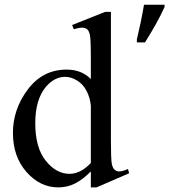

<svg xmlns="http://www.w3.org/2000/svg" viewBox="-20 -780 718 815"><path d="M365.6 -52.3Q330.3 -16.9 297.7 -0.8Q265.1 15.4 227.2 15.4Q150.3 15.4 92.6 -49.7Q34.9 -114.9 34.9 -215.9Q34.9 -316.4 98.2 -400.5Q161.5 -484.6 263.1 -484.6Q325.6 -484.6 365.6 -444.6V-532.8Q365.6 -613.8 361.5 -632.1Q357.4 -650.3 349.2 -656.4Q341 -662.6 328.2 -662.6Q315.4 -662.6 293.3 -655.9L286.2 -673.8L426.7 -729.7H450.8V-186.2Q450.8 -104.1 454.4 -85.6Q457.9 -67.2 466.4 -59.7Q474.9 -52.3 486.2 -52.3Q500 -52.3 523.1 -62.6L528.2 -44.6L389.7 15.4H365.6ZM365.6 -88.2V-331.8Q362.1 -366.7 346.9 -395.1Q331.8 -423.6 306.4 -438.7Q281 -453.8 256.9 -453.8Q211.8 -453.8 175.9 -412.8Q129.7 -358.5 129.7 -256.9Q129.7 -152.8 174.4 -97.4Q219 -42.1 274.9 -42.1Q322.1 -42.1 365.6 -88.2ZM561 -612.8Q569.2 -646.7 577.2 -685.1Q585.1 -723.6 591.3 -760H678.5V-750.3Q671.3 -734.4 661.5 -714.9Q651.8 -695.4 640.3 -675.1Q628.7 -654.9 617.2 -635.4Q605.6 -615.9 595.4 -600H561Z"/></svg>

Font: MM Jasmine
Style: Regular
Weight: 400
Designer: Khon Soe Zaw Thu
Version: Version 1.00 July 11, 2016, initial release